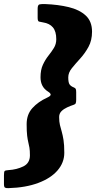

<svg xmlns="http://www.w3.org/2000/svg" viewBox="-131 -800 484 969"><path d="M96.5 -779.5Q162.5 -777 216.2 -764Q270 -751 301.8 -721.5Q333.5 -692 333.5 -640Q333.5 -596 315.5 -563.2Q297.5 -530.5 273.8 -504.5Q250 -478.5 231.8 -456Q213.5 -433.5 213.5 -409.5Q213.5 -384 219.8 -374.5Q226 -365 241 -359Q249 -356 251.2 -351.2Q253.5 -346.5 253.5 -335V-296Q253.5 -285 251.2 -279.2Q249 -273.5 240.5 -271Q225 -266 208 -258.2Q191 -250.5 179.2 -238.8Q167.5 -227 167.5 -209.5Q167.5 -185.5 171.5 -169.2Q175.5 -153 180.5 -135.8Q185.5 -118.5 189.5 -93.8Q193.5 -69 193.5 -29Q193.5 20.5 159.5 60Q125.5 99.5 62.2 123.2Q-1 147 -88 149.5Q-101 150 -106 146.8Q-111 143.5 -111 129V84.5Q-111 67 -107.5 63.2Q-104 59.5 -88 58.5Q-46.5 56 -13.2 39.8Q20 23.5 20 -16Q20 -40.5 17.5 -54.8Q15 -69 11.8 -82Q8.5 -95 6 -115.5Q3.5 -136 3.5 -173.5Q3.5 -222.5 32.5 -254.5Q61.5 -286.5 106.5 -307Q125 -315.5 124.8 -322.5Q124.5 -329.5 111 -338Q73.5 -361.5 73.5 -410Q73.5 -447.5 85.5 -473.2Q97.5 -499 113.2 -518.8Q129 -538.5 141 -558Q153 -577.5 153 -602Q153 -641.5 136 -661.8Q119 -682 86 -687Q73 -689 66 -691Q59 -693 59 -710V-756.5Q59 -776 69 -778Q79 -780 96.5 -779.5Z"/></svg>

Font: Besley* Condensed Heavy
Style: Italic
Weight: 800
Width: 3
Italic angle: -13°
Designer: Owen Earl
Foundry: indestructible type*
Version: Version 3.000; ttfautohint (v1.8.3)